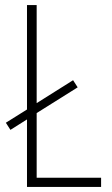

<svg xmlns="http://www.w3.org/2000/svg" viewBox="-20 -734 438 754"><path d="M86 0H377V-36H124V-290L285 -391L267 -419L124 -329V-714H86V-304L3 -252L21 -224L86 -265Z"/></svg>

Font: Noto Sans Devanagari UI Condensed ExtraLight
Style: Regular
Weight: 200
Width: 3
Designer: Jelle Bosma - Monotype Design Team
Foundry: Monotype Imaging Inc.
Version: Version 2.004